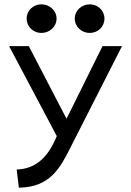

<svg xmlns="http://www.w3.org/2000/svg" viewBox="-20 -664 605 886"><path d="M394 -512C432 -512 462 -541 462 -578C462 -615 432 -644 394 -644C356 -644 325 -615 325 -578C325 -541 356 -512 394 -512ZM171 -512C209 -512 241 -541 241 -578C241 -615 209 -644 171 -644C133 -644 103 -615 103 -578C103 -541 133 -512 171 -512ZM57 118 67 202H71C208 199 256 115 303 21L543 -451H453L287 -116L113 -451H22L242 -36C198 73 136 114 62 118Z"/></svg>

Font: Charger
Style: Bd
Weight: 400
Designer: Jasper
Foundry: Cannot Into Space Fonts
Version: Version 0.98